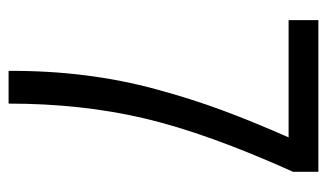

<svg xmlns="http://www.w3.org/2000/svg" viewBox="-177 -584 761 447"><g transform="rotate(90 203.5 -360.5)"><path d="M145 0Q144.5 -92.3 155.3 -178Q166 -263.7 188.2 -345Q210.4 -426.3 236.3 -496.3Q262.2 -566.4 299.8 -651.9H26.9V-721.2H379.9V-662.1Q290 -462.4 255.6 -316.2Q221.2 -169.9 221.2 0Z"/></g></svg>

Font: Lumene Sans Condensed
Style: Regular
Weight: 400
Width: 3
Designer: Deni Anggara
Version: Version 1.003;Glyphs 3.1.2 (3151)